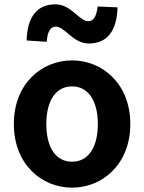

<svg xmlns="http://www.w3.org/2000/svg" viewBox="-20 -853 666 887"><path d="M313 14C453 14 582 -94 582 -280C582 -466 453 -574 313 -574C172 -574 44 -466 44 -280C44 -94 172 14 313 14ZM313 -106C236 -106 194 -174 194 -280C194 -385 236 -454 313 -454C389 -454 432 -385 432 -280C432 -174 389 -106 313 -106ZM390 -652C475 -652 520 -710 523 -819L431 -823C426 -777 412 -755 388 -755C346 -755 309 -833 236 -833C151 -833 106 -775 103 -666L196 -660C199 -708 214 -730 238 -730C280 -730 317 -652 390 -652Z"/></svg>

Font: Noto Sans Mono CJK HK
Style: Bold
Weight: 700
Designer: Ryoko NISHIZUKA 西塚涼子 (kana, bopomofo & ideographs); Paul D. Hunt (Latin, Greek & Cyrillic); Sandoll Communications 산돌커뮤니
Foundry: Adobe
Version: Version 2.004;hotconv 1.0.118;makeotfexe 2.5.65603